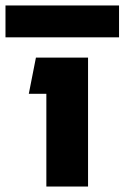

<svg xmlns="http://www.w3.org/2000/svg" viewBox="-67 -680 454 700"><path d="M254 -470H64L38 -338H102V0H254ZM-47 -544H367V-660H-47Z"/></svg>

Font: Kreadon Extra Bold
Style: Regular
Weight: 800
Designer: kohakuno
Foundry: StudioGnu
Version: Version 1.000;Glyphs 3.1.2 (3151)